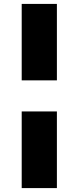

<svg xmlns="http://www.w3.org/2000/svg" viewBox="-20 -760 402 982"><path d="M91 202V-190H271V202ZM91 -740H271V-349H91Z"/></svg>

Font: Mach ExtraBold
Style: Regular
Weight: 800
Version: Version 1.002